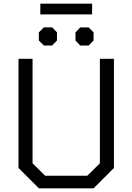

<svg xmlns="http://www.w3.org/2000/svg" viewBox="-20 -1018 716 1038"><path d="M80 -110V-700H156V-135L224 -68H452L520 -135V-700H596V-110L486 0H190ZM198 -998H478V-940H198ZM190 -799V-843L217 -870H262L288 -843V-799L262 -772H217ZM388 -799V-843L414 -870H459L486 -843V-799L459 -772H414Z"/></svg>

Font: Chakra Petch
Style: Regular
Weight: 400
Designer: Katatrad Aksorn Co.,Ltd.
Foundry: Cadson Demak Co.,Ltd.
Version: Version 1.000; ttfautohint (v1.6)